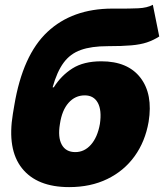

<svg xmlns="http://www.w3.org/2000/svg" viewBox="-20 -763 678 793"><path d="M611.3 -743.2 637.7 -612.3Q613.3 -596.7 586.9 -587.9Q560.5 -579.1 522.7 -575.7Q484.9 -572.3 424.8 -572.3Q357.4 -572.3 313.7 -556.6Q270 -541 242.7 -503.9Q215.3 -466.8 197.3 -402.3H202.1Q232.9 -451.2 279.3 -480.5Q325.7 -509.8 398.4 -509.8Q507.8 -509.8 560.1 -441.9Q612.3 -374 593.8 -259.8Q579.6 -178.2 535.9 -117.7Q492.2 -57.1 423.3 -23.7Q354.5 9.8 265.6 9.8Q132.8 9.8 70.8 -68.1Q8.8 -146 33.2 -293L39.1 -328.1Q73.7 -535.6 176 -631.3Q278.3 -727.1 443.4 -727.5Q448.7 -727.5 453.9 -727.5Q459 -727.5 464.4 -727.5Q513.7 -727.1 550.8 -728.8Q587.9 -730.5 611.3 -743.2ZM291 -134.8Q328.6 -134.8 355.7 -165.5Q382.8 -196.3 392.6 -251Q400.9 -307.6 384 -338.4Q367.2 -369.1 330.1 -369.1Q290.5 -369.1 263.2 -338.4Q235.8 -307.6 227.5 -251Q218.3 -196.3 235.1 -165.5Q252 -134.8 291 -134.8Z"/></svg>

Font: Inter Black
Style: Italic
Weight: 900
Italic angle: -9.39999°
Designer: Rasmus Andersson
Foundry: rsms
Version: Version 4.000;git-a52131595